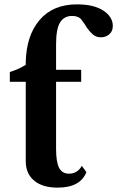

<svg xmlns="http://www.w3.org/2000/svg" viewBox="-20 -850 537 880"><path d="M244 10Q175 10 136.5 -22Q98 -54 98 -112V-475H25V-520Q65 -532 98 -553V-566Q101 -688 162 -759Q223 -830 333 -830Q410 -830 453.5 -801.5Q497 -773 497 -731Q497 -706 480.5 -692.5Q464 -679 443 -679Q420 -679 405 -692.5Q390 -706 379 -722Q367 -742 353.5 -759.5Q340 -777 311 -777Q274 -777 255.5 -747.5Q237 -718 237 -647V-530H352V-475H237V-168Q237 -107 251 -80.5Q265 -54 296 -54Q335 -54 355 -90L376 -61Q348 10 244 10Z"/></svg>

Font: Libre Baskerville
Style: Bold
Weight: 700
Designer: Pablo Impallari, Rodrigo Fuenzalida
Foundry: Pablo Impallari, Rodrigo Fuenzalida
Version: Version 1.051; ttfautohint (v1.8.4.7-5d5b)